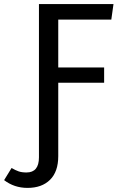

<svg xmlns="http://www.w3.org/2000/svg" viewBox="-91 -709 602 942"><path d="M455.1 -612.8H194.8V-377.9H419.9V-303.2H194.8V57.1Q194.8 133.3 154.5 173.1Q114.3 212.9 43.9 212.9Q-21 212.9 -70.8 174.8L-34.2 115.2Q-15.1 126.5 0.5 131.8Q16.1 137.2 39.1 137.2Q100.1 137.2 100.1 63V-689H465.8Z"/></svg>

Font: FiraGO
Style: Regular
Weight: 400
Designer: bBox Type
Foundry: bBox Type GmbH
Version: Version 1.001;PS 001.001;hotconv 1.0.88;makeotf.lib2.5.64775